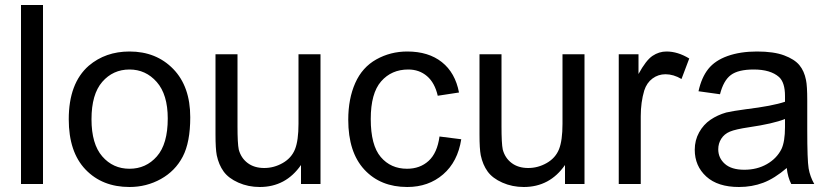

<svg xmlns="http://www.w3.org/2000/svg" viewBox="-20 -736 3319 768"><path d="M64 0V-716H152V0Z M255 -259Q255 -403 335 -473Q402 -530 498 -530Q605 -530 673 -460Q741 -390 741 -267Q741 -167 711 -109.5Q681 -52 623.5 -20Q566 12 498 12Q389 12 322 -58Q255 -128 255 -259ZM346 -259Q346 -160 389 -110.5Q432 -61 498 -61Q564 -61 607.5 -110.5Q651 -160 651 -262Q651 -358 607 -408Q563 -458 498 -458Q432 -458 389 -408.5Q346 -359 346 -259Z M1184 0V-76Q1123 12 1019 12Q973 12 933.5 -5.5Q894 -23 874.5 -50Q855 -77 847 -115Q842 -141 842 -197V-519H930V-231Q930 -162 935 -138Q944 -104 970.5 -84Q997 -64 1037 -64Q1076 -64 1111 -84Q1146 -104 1160 -139Q1174 -174 1174 -241V-519H1262V0Z M1738 -190 1825 -179Q1811 -89 1752.5 -38.5Q1694 12 1609 12Q1502 12 1437.5 -57.5Q1373 -127 1373 -257Q1373 -341 1401 -404Q1429 -467 1485.5 -498.5Q1542 -530 1609 -530Q1694 -530 1747.5 -487.5Q1801 -445 1816 -366L1731 -353Q1719 -405 1688 -431.5Q1657 -458 1613 -458Q1546 -458 1504.5 -410.5Q1463 -363 1463 -260Q1463 -155 1503 -108Q1543 -61 1608 -61Q1660 -61 1694.5 -92.5Q1729 -124 1738 -190Z M2240 0V-76Q2179 12 2075 12Q2029 12 1989.5 -5.5Q1950 -23 1930.5 -50Q1911 -77 1903 -115Q1898 -141 1898 -197V-519H1986V-231Q1986 -162 1991 -138Q2000 -104 2026.5 -84Q2053 -64 2093 -64Q2132 -64 2167 -84Q2202 -104 2216 -139Q2230 -174 2230 -241V-519H2318V0Z M2455 0V-519H2534V-440Q2564 -495 2590 -512.5Q2616 -530 2646 -530Q2691 -530 2737 -502L2706 -420Q2674 -439 2642 -439Q2613 -439 2590 -422Q2567 -405 2557 -374Q2543 -327 2543 -271V0Z M3127 -64Q3078 -22 3033 -5Q2988 12 2936 12Q2851 12 2805 -30Q2759 -72 2759 -137Q2759 -175 2776.5 -206.5Q2794 -238 2822 -257Q2850 -276 2885 -286Q2911 -292 2963 -299Q3070 -312 3120 -329Q3120 -347 3120 -352Q3120 -406 3096 -428Q3062 -458 2995 -458Q2933 -458 2903.5 -436Q2874 -414 2860 -359L2774 -371Q2786 -426 2813 -460Q2840 -494 2890.5 -512Q2941 -530 3008 -530Q3075 -530 3116.5 -514.5Q3158 -499 3177.5 -475.5Q3197 -452 3204 -416Q3209 -393 3209 -334V-217Q3209 -95 3214.5 -62.5Q3220 -30 3237 0H3145Q3131 -27 3127 -64ZM3120 -260Q3072 -241 2976 -227Q2922 -219 2899.5 -209.5Q2877 -200 2865 -181Q2853 -162 2853 -139Q2853 -104 2879.5 -80.5Q2906 -57 2957 -57Q3008 -57 3047.5 -79.5Q3087 -102 3106 -140Q3120 -170 3120 -228Z"/></svg>

Font: Ekushey Amar Desh
Style: Regular
Weight: 400
Designer: Al Mamun Sumon
Foundry: Al Mamun Sumon
Version: Version 1.0